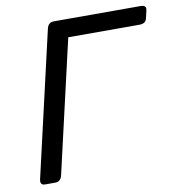

<svg xmlns="http://www.w3.org/2000/svg" viewBox="-79 -772 786 845"><g transform="rotate(-10 314.0 -350.0)"><path d="M55.2 0Q30.8 0 37.1 -26.9L186 -673.3Q192.4 -700.2 216.8 -700.2H605Q631.8 -700.2 627 -678.2L618.7 -642.1Q613.3 -620.1 586.4 -620.1H267.6L130.9 -26.9Q124.5 0 100.1 0Z"/></g></svg>

Font: Istok Web
Style: BoldItalic
Weight: 700
Italic angle: -13°
Designer: Andrey V. Panov
Foundry: Andrey V. Panov
Version: Version 1.0.2g